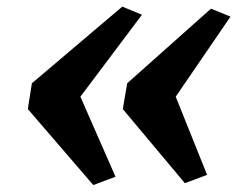

<svg xmlns="http://www.w3.org/2000/svg" viewBox="-20 -584 736 566"><path d="M340.5 -564.5 398.5 -540.5 217 -299 320.5 -63 255 -38.5 62 -262.5 74 -338.5ZM602 -558.5 659.5 -535 498 -299 590.5 -68.5 525 -44 342 -262.5 355 -338.5Z"/></svg>

Font: Merriweather 36pt Black
Style: Italic
Weight: 900
Italic angle: -7.8°
Version: Version 2.101